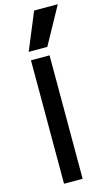

<svg xmlns="http://www.w3.org/2000/svg" viewBox="-149 -1048 613 1097"><g transform="rotate(-15 158.0 -500.0)"><path d="M85 0V-730H195V0ZM195 -780H85L176 -1000H316Z"/></g></svg>

Font: M PLUS 1 Medium
Style: Regular
Weight: 500
Designer: Coji Morishita
Foundry: UNDERFOREST DESIGN
Version: Version 1.001